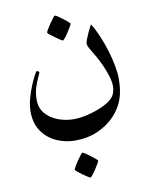

<svg xmlns="http://www.w3.org/2000/svg" viewBox="-94 -523 786 1004"><g transform="rotate(-10 299.0 -20.5)"><path d="M539.6 -72.3Q539.6 -7.3 523.4 37.6Q506.8 84 470 122.8Q433.1 161.6 379.6 185.1Q326.2 208.5 258.8 208.5Q207 208.5 160.6 187.5Q114.3 166.5 84.7 124.5Q55.2 82.5 55.2 19Q55.2 -13.2 64.7 -48.3Q74.2 -83.5 87.2 -114.5Q100.1 -145.5 110.6 -164.8Q121.1 -184.1 123 -184.1Q127 -184.1 131.6 -181.4Q136.2 -178.7 136.2 -173.8Q136.2 -171.9 126.5 -152.1Q116.7 -132.3 106.9 -101.8Q97.2 -71.3 97.2 -36.1Q97.2 7.8 123 37.6Q148.9 67.4 189 82.3Q229 97.2 271 97.2Q306.6 97.2 346.7 87.4Q386.7 77.6 421.4 62.3Q456.1 46.9 475.6 29.3Q490.7 15.6 496.8 -2.4Q502.9 -20.5 502.9 -35.6Q502.9 -60.1 493.9 -89.8Q484.9 -119.6 471.7 -149.2Q458.5 -178.7 445.8 -201.2Q431.2 -227.1 418.5 -247.6Q405.8 -268.1 405.8 -280.3Q405.8 -287.1 411.1 -301.5Q416.5 -315.9 423.8 -332Q431.2 -348.1 437.5 -360.4Q443.8 -372.6 446.3 -374.5Q465.3 -344.2 482.2 -304.2Q499 -264.2 512 -221.7Q524.9 -179.2 532.2 -140.1Q539.6 -101.1 539.6 -72.3ZM341.3 -397.9Q341.3 -395 334.2 -382.6Q327.1 -370.1 317.4 -355Q307.6 -339.8 298.6 -328.9Q289.6 -317.9 286.1 -317.9Q284.2 -317.9 272.9 -325.2Q261.7 -332.5 247.6 -342.5Q233.4 -352.5 222.9 -361.3Q212.4 -370.1 212.4 -372.6Q212.4 -376 219.7 -388.7Q227.1 -401.4 237.3 -416.3Q247.6 -431.2 256.1 -442.4Q264.6 -453.6 267.1 -453.6Q270.5 -453.6 282.2 -446Q293.9 -438.5 307.6 -428Q321.3 -417.5 331.3 -408.9Q341.3 -400.4 341.3 -397.9ZM358.9 333Q358.9 335.9 351.8 348.4Q344.7 360.8 334.7 376Q324.7 391.1 315.9 402.1Q307.1 413.1 303.2 413.1Q301.8 413.1 290.3 405.8Q278.8 398.4 264.6 388.4Q250.5 378.4 240.2 369.6Q230 360.8 230 357.9Q230 355 237.3 342.3Q244.6 329.6 254.6 314.5Q264.6 299.3 273.4 288.3Q282.2 277.3 284.7 277.3Q287.6 277.3 299.3 284.9Q311 292.5 324.7 302.7Q338.4 313 348.6 321.8Q358.9 330.6 358.9 333Z"/></g></svg>

Font: Scheherazade New Medium
Style: Regular
Weight: 500
Designer: SIL International
Foundry: SIL International
Version: Version 4.000